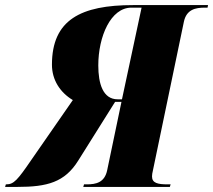

<svg xmlns="http://www.w3.org/2000/svg" viewBox="-69 -734 837 754"><path d="M-49 0H0C116 0 185 -18 238 -103L383 -334H408L352 -66C342 -17 308 -10 272 -10H261L258 0H598L601 -10H589C551 -10 528 -15 528 -41C528 -47 529 -55 532 -67L653 -648C663 -697 699 -704 735 -704H746L748 -714H454C248 -714 135 -656 135 -480C135 -420 167 -371 217 -341L54 -106C0 -27 -15 -10 -44 -10H-46ZM393 -344C335 -344 317 -406 317 -477C317 -591 366 -704 447 -704H487L410 -344Z"/></svg>

Font: Noto Serif Display Condensed Black
Style: Italic
Weight: 900
Width: 3
Italic angle: -12°
Designer: Monotype Design Team
Foundry: Monotype Imaging Inc.
Version: Version 2.009